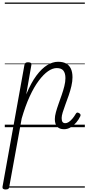

<svg xmlns="http://www.w3.org/2000/svg" viewBox="-38 -1009 693 1523"><path d="M6 494Q-7 494 -13.5 488.5Q-20 483 -18 472L156 -495Q159 -506 165 -510.5Q171 -515 184 -515Q200 -515 206.5 -510Q213 -505 211 -494L170 -260Q208 -352 250.5 -409Q293 -466 336.5 -492.5Q380 -519 423 -519Q461 -519 486 -505.5Q511 -492 524 -464.5Q537 -437 537 -396Q537 -364 528.5 -327Q520 -290 507 -252.5Q494 -215 481 -180.5Q468 -146 459.5 -118Q451 -90 451 -73Q451 -51 458 -41.5Q465 -32 479 -32Q494 -32 508 -41.5Q522 -51 536.5 -68Q551 -85 563 -106Q568 -115 574 -116Q580 -117 589 -112Q599 -106 600.5 -100Q602 -94 599 -87Q587 -61 567 -37.5Q547 -14 522.5 1Q498 16 470 16Q433 16 415 -5Q397 -26 397 -64Q397 -88 405.5 -119Q414 -150 426.5 -185Q439 -220 451.5 -256Q464 -292 472.5 -326Q481 -360 481 -389Q481 -428 465 -448.5Q449 -469 412 -469Q379 -469 343 -444Q307 -419 269.5 -369Q232 -319 197.5 -244Q163 -169 134 -69L35 475Q34 485 27.5 489.5Q21 494 6 494ZM0 469H635V479H0ZM0 -20H635V0H0ZM0 -505H635V-500H0ZM0 -989H635V-979H0Z"/></svg>

Font: Playwrite DE VA Guides
Style: Regular
Weight: 400
Designer: Veronika Burian, José Scaglione
Foundry: TypeTogether
Version: Version 1.003